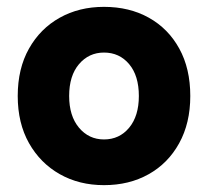

<svg xmlns="http://www.w3.org/2000/svg" viewBox="-20 -530 607 560"><path d="M283.3 10Q210.8 10 154.2 -22.1Q97.5 -54.2 64.6 -112.5Q31.7 -170.8 31.7 -250Q31.7 -330 64.6 -388.3Q97.5 -446.7 154.2 -478.3Q210.8 -510 283.3 -510Q357.5 -510 414.2 -478.3Q470.8 -446.7 502.9 -388.3Q535 -330 535 -250Q535 -170.8 502.5 -112.1Q470 -53.3 413.3 -21.7Q356.7 10 283.3 10ZM283.3 -123.3Q328.3 -123.3 356.7 -157.5Q385 -191.7 385 -250Q385 -309.2 356.7 -342.9Q328.3 -376.7 283.3 -376.7Q239.2 -376.7 210.4 -342.9Q181.7 -309.2 181.7 -250Q181.7 -191.7 210.4 -157.5Q239.2 -123.3 283.3 -123.3Z"/></svg>

Font: Funnel Sans ExtraBold
Style: Regular
Weight: 800
Version: Version 1.000; Beta; Release 5; Build 24; ttfautohint (v1.8.